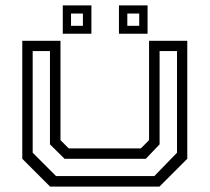

<svg xmlns="http://www.w3.org/2000/svg" viewBox="-20 -691 776 711"><path d="M165.5 0 62.5 -103V-540H204V-172L234.5 -141.5H501.5L532 -172V-540H673.5V-103L570.5 0ZM187.5 -39H551.5L635.5 -125.5V-502H571V-156.5L520 -103H219L165 -156.5V-502H101V-125.5ZM420.5 -566V-671H526.5V-566ZM212.5 -566V-671H318.5V-566ZM243 -595.5H287V-641H243ZM451.5 -595.5H495.5V-641H451.5Z"/></svg>

Font: Tourney Expanded
Style: Regular
Weight: 400
Width: 7
Designer: Tyler Finck
Foundry: Etcetera Type Co
Version: Version 1.010; ttfautohint (v1.8.3)